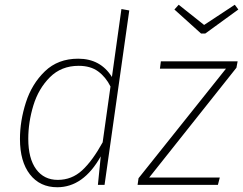

<svg xmlns="http://www.w3.org/2000/svg" viewBox="-20 -778 1023 808"><path d="M524 -734 420 0H392L404 -120Q331 10 221 10Q148 10 106 -44Q64 -98 64 -193Q64 -269 89 -347Q114 -425 169 -478Q224 -531 309 -531Q403 -531 451 -454L491 -740ZM99 -194Q99 -111 132 -66Q165 -21 223 -21Q282 -21 325.5 -61Q369 -101 412 -179L445 -414Q425 -454 393 -477.5Q361 -501 311 -501Q238 -501 190 -453Q142 -405 120.5 -334.5Q99 -264 99 -194ZM975 -493 608 -31H905L897 0H559L563 -28L931 -489H653L657 -520H980ZM983 -738 844 -637H826L714 -738L732 -758L839 -673L968 -758Z"/></svg>

Font: FiraGO UltraLight
Style: Italic
Weight: 200
Italic angle: -8°
Designer: bBox Type GmbH
Foundry: bBox Type GmbH
Version: Version 1.001